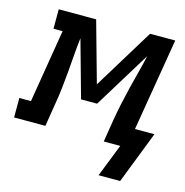

<svg xmlns="http://www.w3.org/2000/svg" viewBox="-144 -626 846 877"><g transform="rotate(15 279.0 -187.5)"><path d="M501 155H399L460 0H382L399 -106Q406 -147 414.5 -187Q423 -227 433 -267.5Q443 -308 453.5 -348Q464 -388 473 -428L308 -159H232L157 -428Q152 -388 149 -347.5Q146 -307 142.5 -266.5Q139 -226 134.5 -186Q130 -146 123 -106L106 0H-42V-92H13L70 -438H27V-530H204L284 -244L459 -530H578L505 -92H597Z"/></g></svg>

Font: Iosevka Curly Slab SmBdEx
Style: Italic
Weight: 600
Width: 7
Italic angle: -9°
Monospace: yes
Designer: Belleve Invis
Foundry: Belleve Invis
Version: Version 11.1.0; ttfautohint (v1.8.3)